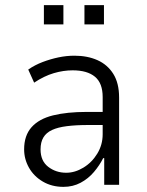

<svg xmlns="http://www.w3.org/2000/svg" viewBox="-20 -720 571 748"><path d="M227 8Q182 8 147 -12.5Q112 -33 93 -66.5Q74 -100 74 -138Q74 -192 103 -224.5Q132 -257 186.5 -270.5Q241 -284 318 -284H391V-233H324Q276 -233 240.5 -228.5Q205 -224 182.5 -213.5Q160 -203 149 -184.5Q138 -166 138 -138Q138 -93 168 -70Q198 -47 238 -47Q272 -47 305 -67Q338 -87 359 -121.5Q380 -156 380 -197V-342Q380 -396 350 -421Q320 -446 263 -446Q227 -446 189.5 -435Q152 -424 113 -398L90 -449Q116 -467 146.5 -478.5Q177 -490 208 -496.5Q239 -503 270 -503Q321 -503 360 -485.5Q399 -468 421.5 -432Q444 -396 444 -340V0H386V-104H382Q368 -76 346 -50Q324 -24 294 -8Q264 8 227 8ZM309 -625V-700H385V-625ZM151 -625V-700H227V-625Z"/></svg>

Font: Nunito Sans 7pt Condensed Light
Style: Regular
Weight: 300
Width: 3
Designer: Vernon Adams
Foundry: Vernon Adams
Version: Version 3.101;gftools[0.9.27]